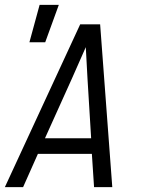

<svg xmlns="http://www.w3.org/2000/svg" viewBox="-29 -770 599 790"><path d="M-9 0 301 -670H383L433 0H358L349 -137H127L66 0ZM346 -201 331 -447Q329 -479 327.5 -511.5Q326 -544 324 -576Q310 -544 295.5 -511.5Q281 -479 267 -447L156 -201ZM92 -596 134 -750H213L157 -596Z"/></svg>

Font: Lode Term
Style: Italic
Weight: 400
Italic angle: -11°
Monospace: yes
Designer: Belleve Invis
Foundry: Belleve Invis
Version: Version 29.2.0